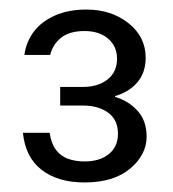

<svg xmlns="http://www.w3.org/2000/svg" viewBox="-20 -729 363 402"><path d="M157 -347Q101 -347 67 -373.5Q33 -400 28 -451H84Q87 -429 97 -415.5Q107 -402 122.5 -396.5Q138 -391 157 -391Q189 -391 208 -406.5Q227 -422 227 -449Q227 -478 206.5 -493Q186 -508 154 -508H106V-547H154Q185 -547 205 -562.5Q225 -578 225 -606Q225 -632 206.5 -648Q188 -664 157 -664Q126 -664 108.5 -650.5Q91 -637 85 -614H31Q35 -642 51 -663Q67 -684 95 -696.5Q123 -709 161 -709Q213 -709 249 -680.5Q285 -652 285 -608Q285 -577 267.5 -556.5Q250 -536 221 -528V-526Q249 -518 268 -497Q287 -476 287 -443Q287 -405 252.5 -376Q218 -347 157 -347Z"/></svg>

Font: DM Sans 16pt Light
Style: Regular
Weight: 300
Version: Version 4.004;gftools[0.9.30]